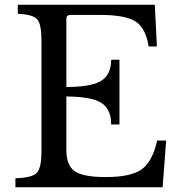

<svg xmlns="http://www.w3.org/2000/svg" viewBox="-20 -790 766 810"><path d="M260 -710V-423Q366 -423 407.5 -449.5Q449 -476 449 -538H484V-265H449Q449 -328 409 -355Q369 -382 260 -383V-157Q260 -92 295.5 -67.5Q331 -43 426 -43Q532 -43 577.5 -75.5Q623 -108 643 -197H681L666 0H45V-38Q115 -40 135 -60.5Q155 -81 155 -152V-618Q155 -688 137 -708.5Q119 -729 55 -732V-770H633L642 -594H607Q595 -672 551.5 -699.5Q508 -727 404 -727H277Q260 -727 260 -710Z"/></svg>

Font: Libre Baskerville
Style: Regular
Weight: 400
Designer: Pablo Impallari, Rodrigo Fuenzalida
Foundry: Pablo Impallari, Rodrigo Fuenzalida
Version: Version 1.000